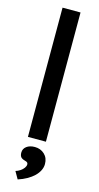

<svg xmlns="http://www.w3.org/2000/svg" viewBox="-147 -780 546 1062"><g transform="rotate(15 125.5 -249.0)"><path d="M70 0V-740H173V0ZM52 200Q66 196 78.5 187.5Q91 179 98.5 168.5Q106 158 106 148Q106 142 102.5 138Q99 134 87 131Q69 126 63 117Q57 108 57 93Q57 71 75 57.5Q93 44 122 44Q155 44 177.5 65Q200 86 200 121Q200 140 191 158Q182 176 166 191.5Q150 207 127 220Q104 233 76 242Z"/></g></svg>

Font: Our Lexend
Style: Regular
Weight: 400
Designer: Bonnie Shaver-Troup, Thomas Jockin
Foundry: Lexend
Version: Version 1.007